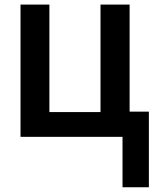

<svg xmlns="http://www.w3.org/2000/svg" viewBox="-20 -583 671 818"><path d="M67.4 0V-563.5H190.4V-105.5H408.2V-563.5H532.2V-107.4H614.3V214.8H502V0Z"/></svg>

Font: Gothic A1
Style: Bold
Weight: 700
Version: Version 2.50